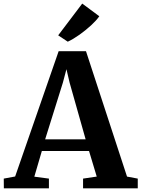

<svg xmlns="http://www.w3.org/2000/svg" viewBox="-42 -1026 770 1046"><path d="M40.5 -64.5 277.5 -747H426.5L650 -64L708.5 -53V0H410.5V-53L485 -64L443 -203.5H186L145 -63.5L224.5 -53V0H-21L-21.5 -53ZM424.5 -267 337 -576.5 320 -649 300.5 -575.5 204 -267ZM327.5 -799H327L275 -833.5L406 -1006.5L499 -937.5Q483.5 -915 454.5 -888.2Q425.5 -861.5 391.5 -837.2Q357.5 -813 327.5 -799Z"/></svg>

Font: Merriweather Text Regular
Style: Bold
Weight: 700
Designer: Eben Sorkin
Foundry: Eben Sorkin
Version: Version 2.100; ttfautohint (v1.7.19-72a1) -l 8 -r 50 -G 200 